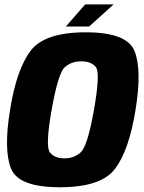

<svg xmlns="http://www.w3.org/2000/svg" viewBox="-20 -824 636 850"><path d="M245 5Q62.5 5 29 -77.2Q-4.5 -159.5 24.5 -337.5Q53.5 -517.5 115.5 -599.2Q177.5 -681 359.8 -681Q542 -681 575.5 -598.2Q609 -515.5 580 -337.5Q551 -157.5 489 -76.2Q427 5 245 5ZM264.5 -123Q309 -123 338.2 -150.5Q367.5 -178 396 -337.5Q424.5 -500 404.8 -526.2Q385 -552.5 340 -552.5Q295.5 -552.5 266.5 -526.2Q237.5 -500 208.5 -337.5Q180.5 -178 200.2 -150.5Q220 -123 264.5 -123ZM271.5 -706.5 357 -804.5H483L374.5 -706.5Z"/></svg>

Font: Anybody ExtraBold
Style: Italic
Weight: 800
Italic angle: -10°
Designer: Tyler Finck
Foundry: Etcetera Type Company
Version: Version 1.010; ttfautohint (v1.8.3) -l 8 -r 50 -G 200 -x 14 